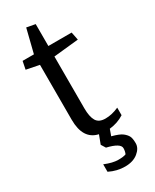

<svg xmlns="http://www.w3.org/2000/svg" viewBox="-227 -731 816 1012"><g transform="rotate(-30 181.0 -225.0)"><path d="M92.3 -131.8V-465.8L13.7 -481.4L23.4 -529.8H92.3L127.9 -672.9L180.2 -663.1V-529.8H321.8L331.5 -481.4L180.2 -465.8V-150.9Q180.2 -99.1 195.6 -73.5Q210.9 -47.9 250.5 -47.9Q290 -47.9 332 -66.9V-21Q293 4.4 242.7 9.8L229 47.9Q274.9 60.1 291.7 73.5Q308.6 86.9 315.7 100.8Q322.8 114.7 322.8 144.5Q322.8 174.3 292.7 198.7Q262.7 223.1 213.4 223.1Q164.6 223.1 118.7 200.2V154.8Q166.5 174.3 199.7 174.3Q232.9 174.3 247.1 168Q253.9 151.9 253.9 134.3Q253.9 104.5 175.3 85.9L158.7 59.1L178.7 6.3Q92.3 -12.7 92.3 -131.8Z"/></g></svg>

Font: NoticiaText-Regular
Style: Regular
Weight: 400
Designer: JM Sole
Foundry: JM Sole
Version: Version 1.003